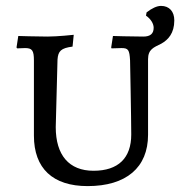

<svg xmlns="http://www.w3.org/2000/svg" viewBox="-20 -622 618 651"><path d="M277 9C408 9 482 -54 482 -165V-421C482 -455 501 -461 527 -474C550 -487 571 -509 571 -553C571 -583 554 -602 526 -602C512 -602 495 -594 477 -580L475 -569C491 -558 501 -542 501 -528C501 -508 490 -498 466 -498C425 -498 363 -500 363 -500L357 -461L358 -458L392 -459C415 -459 419 -453 421 -417C421 -417 425 -219 425 -166C425 -86 381 -43 297 -43C214 -43 169 -96 169 -191L175 -420C177 -449 187 -459 226 -464L230 -504C230 -504 176 -498 141 -498C106 -498 42 -500 42 -500L36 -461L38 -458C38 -458 56 -459 65 -459C89 -459 95 -451 95 -417V-162C95 -51 159 9 277 9Z"/></svg>

Font: Alegreya SC
Style: Regular
Weight: 400
Designer: Juan Pablo del Peral
Foundry: Huerta Tipografica
Version: Version 2.007;PS 002.007;hotconv 1.0.88;makeotf.lib2.5.64775